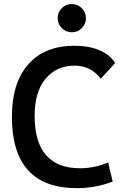

<svg xmlns="http://www.w3.org/2000/svg" viewBox="-20 -932 626 961"><path d="M365.2 9.8Q39.6 9.8 39.6 -347.7Q39.6 -517.1 121.6 -610.1Q203.6 -703.1 353.5 -703.1Q424.3 -703.1 477.5 -680.7Q530.8 -658.2 556.2 -616.2L483.9 -537.6Q461.9 -569.3 428 -586.4Q394 -603.5 354.5 -603.5Q263.2 -603.5 208.3 -538.1Q153.3 -472.7 153.3 -352.5Q153.3 -89.8 381.8 -89.8Q452.6 -89.8 521.5 -119.1L543.9 -23.4Q459 9.8 365.2 9.8ZM339.4 -770.5Q310.1 -770.5 289.3 -791.3Q268.6 -812 268.6 -840.8Q268.6 -870.6 289.3 -891.1Q310.1 -911.6 339.4 -911.6Q368.7 -911.6 389.4 -891.1Q410.2 -870.6 410.2 -840.8Q410.2 -812 389.6 -791.3Q369.1 -770.5 339.4 -770.5Z"/></svg>

Font: Cascadia Code Medium
Style: Regular
Weight: 500
Monospace: yes
Designer: Aaron Bell
Foundry: Saja Typeworks
Version: Version 2407.024